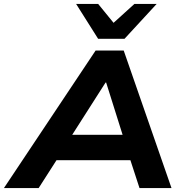

<svg xmlns="http://www.w3.org/2000/svg" viewBox="-60 -964 937 984"><path d="M-40 0 430 -705H574L819 0H655L592 -193L651 -143H184L261 -192L138 0ZM481 -541 287 -237 260 -273H617L580 -236L484 -541ZM443 -765 330 -944H443L522 -847L629 -944H743L578 -765Z"/></svg>

Font: Nunito Sans 10pt SemiExpanded ExtraBold
Style: Italic
Weight: 800
Width: 6
Italic angle: -9°
Designer: Vernon Adams
Foundry: Vernon Adams
Version: Version 3.101;gftools[0.9.27]